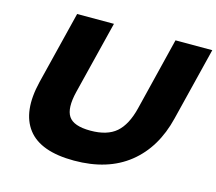

<svg xmlns="http://www.w3.org/2000/svg" viewBox="-113 -953 1246 1105"><g transform="rotate(15 510.0 -400.0)"><path d="M1020 -810.1 912.1 -375Q867.2 -190.9 741 -90.6Q614.7 9.8 415 9.8Q215.3 9.8 138.7 -90.1Q62 -189.9 106.9 -375L214.8 -810.1H434.1L326.2 -376Q300.8 -272.9 331.1 -227.1Q361.3 -181.2 461.9 -181.2Q561.5 -181.2 615 -227.5Q668.5 -273.9 693.8 -376L800.8 -810.1Z"/></g></svg>

Font: Sinkin Sans 900 X Black Italic
Style: Regular
Weight: 950
Italic angle: -112°
Designer: Keith Bates
Foundry: K-Type
Version: Sinkin Sans (version 1.0)  by Keith Bates   •   © 2014   www